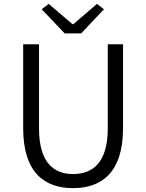

<svg xmlns="http://www.w3.org/2000/svg" viewBox="-20 -961 756 994"><path d="M358 13C502 13 617 -64 617 -297V-732H538V-296C538 -116 457 -60 358 -60C261 -60 182 -116 182 -296V-732H100V-297C100 -64 214 13 358 13ZM315 -788H400L518 -913L482 -941L360 -836H355L232 -941L196 -913Z"/></svg>

Font: Noto Sans CJK SC DemiLight
Style: Regular
Weight: 350
Designer: Ryoko NISHIZUKA 西塚涼子 (kana, bopomofo & ideographs); Paul D. Hunt (Latin, Greek & Cyrillic); Sandoll Communications 산돌커뮤니
Foundry: Adobe
Version: Version 2.004;hotconv 1.0.118;makeotfexe 2.5.65603